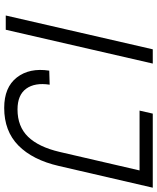

<svg xmlns="http://www.w3.org/2000/svg" viewBox="62 -792 737 901"><g transform="rotate(90 430.5 -341.5)"><path d="M52.7 0 211.4 -689.9H278.3L119.6 0ZM486.3 7.3Q389.6 7.3 343.5 -52Q297.4 -111.3 311.5 -204.1L377.4 -206.1Q366.7 -136.7 396.2 -95.9Q425.8 -55.2 493.7 -55.2Q573.7 -55.2 621.8 -104.7Q669.9 -154.3 692.9 -252.9L779.8 -627.9H499L513.2 -689.9H860.8L758.8 -249Q730.5 -126 662.8 -59.3Q595.2 7.3 486.3 7.3Z"/></g></svg>

Font: HK Grotesk Legacy
Style: Italic
Weight: 400
Italic angle: -13°
Designer: Alfredo Marco Pradil
Foundry: Hanken Design Co.
Version: Version 2.022;PS 002.022;hotconv 1.0.88;makeotf.lib2.5.64775